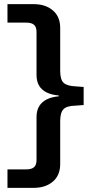

<svg xmlns="http://www.w3.org/2000/svg" viewBox="-20 -725 471 925"><path d="M16 180V91H107Q132 91 144 80.5Q156 70 156 46V-162Q156 -191 168 -212Q180 -233 204 -245.5Q228 -258 263 -261V-265Q228 -268 204 -280Q180 -292 168 -313Q156 -334 156 -363V-571Q156 -595 144 -605.5Q132 -616 107 -616H16V-705H143Q199 -705 234.5 -675Q270 -645 270 -590V-384Q270 -342 286 -326.5Q302 -311 343 -309L383 -306V-219L343 -216Q301 -215 285.5 -198.5Q270 -182 270 -141V65Q270 120 234.5 150Q199 180 143 180Z"/></svg>

Font: Nunito Sans 7pt SemiExpanded SemiBold
Style: Regular
Weight: 600
Width: 6
Designer: Vernon Adams
Foundry: Vernon Adams
Version: Version 3.101;gftools[0.9.27]